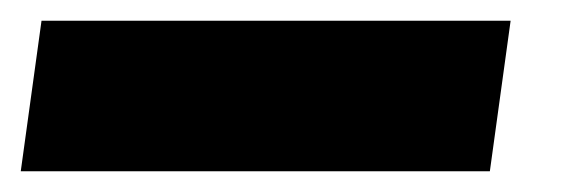

<svg xmlns="http://www.w3.org/2000/svg" viewBox="-78 20 561 185"><path d="M-58 185 -38 40H414L394 185Z"/></svg>

Font: Fira Sans Condensed Black
Style: Italic
Weight: 900
Width: 3
Italic angle: -8°
Designer: Carrois Corporate & Edenspiekermann AG
Foundry: Carrois Corporate GbR & Edenspiekermann AG
Version: Version 4.203